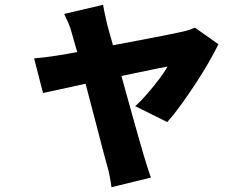

<svg xmlns="http://www.w3.org/2000/svg" viewBox="-20 -668 1040 799"><path d="M409 -648Q412 -628 417 -607Q422 -586 426 -566Q436 -531 449 -483.5Q462 -436 477 -382Q492 -328 507 -273.5Q522 -219 536 -169.5Q550 -120 561 -81Q572 -42 579 -19Q582 -11 587 6.5Q592 24 598 42Q604 60 608 71L444 111Q441 89 436 63Q431 37 424 15Q417 -9 406.5 -50Q396 -91 382.5 -142.5Q369 -194 354.5 -249.5Q340 -305 326 -358.5Q312 -412 299.5 -457.5Q287 -503 278 -533Q273 -553 264.5 -572.5Q256 -592 247 -610ZM889 -484Q873 -451 848 -407.5Q823 -364 793 -318.5Q763 -273 733 -231.5Q703 -190 676 -160L543 -226Q566 -247 592.5 -277.5Q619 -308 642.5 -339Q666 -370 677 -391Q665 -389 635.5 -383Q606 -377 565.5 -368.5Q525 -360 477.5 -350Q430 -340 382 -329.5Q334 -319 290 -309.5Q246 -300 212 -292.5Q178 -285 159 -281L122 -425Q147 -427 170 -430Q193 -433 219 -437Q231 -439 261 -444Q291 -449 332 -457Q373 -465 420.5 -474Q468 -483 516 -492Q564 -501 607.5 -509.5Q651 -518 684 -524.5Q717 -531 734 -535Q749 -538 764.5 -543Q780 -548 791 -553Z"/></svg>

Font: Noto Sans JP Thin Black
Style: Regular
Weight: 900
Version: Version 2.004-H2;hotconv 1.0.118;makeotfexe 2.5.65603